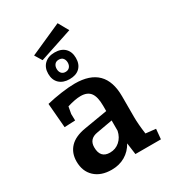

<svg xmlns="http://www.w3.org/2000/svg" viewBox="-204 -948 948 1063"><g transform="rotate(-30 269.5 -416.5)"><path d="M45 -127Q45 -181 78 -216Q111 -251 178 -262L327 -287V-321Q327 -378 307.5 -404Q288 -430 245 -430Q211 -430 159 -414L151 -370L152 -328L83 -325L70 -481Q115 -492 165 -499Q215 -506 252 -506Q444 -506 444 -314V-182Q444 -136 453 -71L517 -64L511 0H348L338 -74Q316 -34 278.5 -12Q241 10 192 10Q124 10 84.5 -27Q45 -64 45 -127ZM231 -77Q267 -77 293 -100Q319 -123 327 -161V-227L226 -209Q169 -200 169 -146Q169 -77 231 -77ZM152 -626Q152 -665 176 -688Q200 -711 241 -711Q283 -711 306 -688Q329 -665 329 -626Q329 -586 306 -563.5Q283 -541 241 -541Q200 -541 176 -563.5Q152 -586 152 -626ZM277 -626Q277 -643 268 -654Q259 -665 241 -665Q224 -665 215 -654Q206 -643 206 -626Q206 -609 215 -598Q224 -587 241 -587Q258 -587 267.5 -598Q277 -609 277 -626ZM135 -753 337 -843 374 -777 163 -707Z"/></g></svg>

Font: Andada Pro
Style: Bold
Weight: 700
Designer: Carolina Giovagnoli
Foundry: Huerta Tipografica
Version: Version 3.005; ttfautohint (v1.8.4)